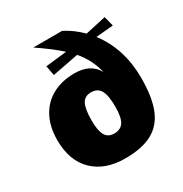

<svg xmlns="http://www.w3.org/2000/svg" viewBox="-170 -847 937 985"><g transform="rotate(-30 299.0 -354.5)"><path d="M473 -604Q567 -480 567 -308Q567 -194 539 -124.5Q511 -55 450.5 -22.5Q390 10 291 10Q171 10 102.5 -57Q34 -124 34 -245Q34 -324 64.5 -381.5Q95 -439 151 -469Q207 -499 281 -499Q377 -499 414 -430Q396 -510 341 -574L186 -544L175 -602L300 -616Q248 -663 165 -719H336Q390 -692 438 -644L560 -671L575 -613ZM378 -245Q378 -314 361 -343Q344 -372 306 -372Q269 -372 253 -343Q237 -314 237 -245Q237 -184 253 -156.5Q269 -129 305 -129Q344 -129 361 -156.5Q378 -184 378 -245Z"/></g></svg>

Font: Work Sans ExtraBold
Style: Regular
Weight: 800
Designer: Wei Huang
Foundry: Wei Huang
Version: Version 1.500